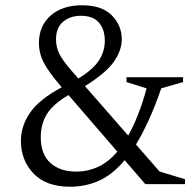

<svg xmlns="http://www.w3.org/2000/svg" viewBox="-20 -700 735 730"><path d="M532.5 0 454 -91Q407 -35 355.5 -12.5Q304 10 246.5 10Q156 10 107.8 -40Q59.5 -90 59.5 -164.5Q59.5 -221 94.5 -271.8Q129.5 -322.5 214.5 -368L214 -369Q180 -408.5 161.2 -437Q142.5 -465.5 135.2 -489Q128 -512.5 128 -536Q128 -601.5 172.5 -640.8Q217 -680 292.5 -680Q367 -680 405 -641.8Q443 -603.5 443 -550.5Q443 -508.5 413 -465.5Q383 -422.5 303 -372.5L467.5 -184.5Q486.5 -218.5 504.2 -263Q522 -307.5 537.5 -364L461 -388V-406.5H676V-388L593 -364Q570 -297 545.8 -244Q521.5 -191 497 -150.5L586.5 -48L683.5 -18.5V0ZM253 -430 278 -401.5Q333.5 -435.5 356 -470Q378.5 -504.5 378.5 -545Q378.5 -588 356.2 -614Q334 -640 288 -640Q246.5 -640 219.8 -617.2Q193 -594.5 193 -551Q193 -520.5 205.8 -495Q218.5 -469.5 253 -430ZM135 -178Q135 -113.5 171.5 -80.5Q208 -47.5 271 -47.5Q312 -47.5 351.2 -64.8Q390.5 -82 426 -123.5L240.5 -338.5Q182.5 -305 158.8 -267Q135 -229 135 -178Z"/></svg>

Font: Newsreader Text
Style: Regular
Weight: 400
Designer: Hugues Gentile
Foundry: Production Type
Version: Version 1.002